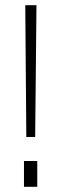

<svg xmlns="http://www.w3.org/2000/svg" viewBox="-20 -717 235 737"><path d="M77 -697H120L115 -191H81ZM72 -99H123V0H72Z"/></svg>

Font: Hanken Grotesk ExtraLight
Style: Regular
Weight: 200
Designer: Alfredo Marco Pradil
Foundry: Hanken Design Co.
Version: Version 3.014